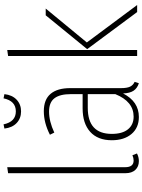

<svg xmlns="http://www.w3.org/2000/svg" viewBox="121 -921 810 1092"><g transform="rotate(-90 526.0 -375.0)"><path d="M155.8 9.8Q124.5 9.8 105.7 -10.3Q86.9 -30.3 86.9 -66.9V-733.9L121.1 -738.8V-67.9Q121.1 -20 159.2 -20Q173.8 -20 189 -26.9L199.2 -1Q178.7 9.8 155.8 9.8Z M340.8 -754.9 364.7 -759.8Q379.4 -689.9 438.5 -689.9Q498 -689.9 512.7 -759.8L536.6 -754.9Q531.7 -710.4 504.9 -685.3Q478 -660.2 438.5 -660.2Q398.9 -660.2 372.3 -685.3Q345.7 -710.4 340.8 -754.9ZM570.8 -91.8Q570.8 -57.6 579.1 -40.3Q587.4 -22.9 606.4 -14.2L598.6 9.8Q569.8 0.5 555.9 -20.5Q542 -41.5 540.5 -80.1Q494.6 9.8 406.7 9.8Q345.2 9.8 309.8 -32.2Q274.4 -74.2 274.4 -144Q274.4 -224.1 322.3 -267.1Q370.1 -310.1 455.6 -310.1H536.6V-377.9Q536.6 -439.5 513.2 -470.2Q489.7 -501 437.5 -501Q381.8 -501 317.9 -471.2L305.7 -496.1Q373.5 -530.8 439.5 -530.8Q505.9 -530.8 538.3 -492.2Q570.8 -453.6 570.8 -380.9ZM408.7 -20Q494.6 -20 536.6 -124V-280.8H458.5Q310.5 -280.8 310.5 -144Q310.5 -84 336.7 -52Q362.8 -20 408.7 -20Z M787.6 -738.8V0H753.4V-733.9ZM1023.4 -520 830.6 -286.1 1043.5 0H1003.4L792.5 -284.2L984.9 -520Z"/></g></svg>

Font: Fira Sans Compressed UltraLight
Style: Regular
Weight: 200
Width: 1
Designer: Carrois Corporate & Edenspiekermann AG
Foundry: Carrois Corporate GbR & Edenspiekermann AG
Version: Version 4.203;PS 004.203;hotconv 1.0.88;makeotf.lib2.5.64775